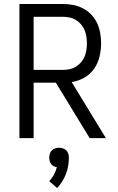

<svg xmlns="http://www.w3.org/2000/svg" viewBox="-20 -690 590 959"><path d="M509 0H428L259 -277H148V0H77V-670H295Q321 -670 346.5 -665Q372 -660 395 -648Q418 -636 436 -617Q454 -598 465 -574.5Q476 -551 480.5 -525Q485 -499 485 -473Q485 -440 477 -407Q469 -374 450 -346.5Q431 -319 401 -302Q371 -285 338 -280ZM148 -341H295Q312 -341 328.5 -344.5Q345 -348 359.5 -357Q374 -366 385 -379Q396 -392 402.5 -407.5Q409 -423 411.5 -440Q414 -457 414 -473Q414 -490 411.5 -507Q409 -524 402.5 -539.5Q396 -555 385 -568Q374 -581 359.5 -590Q345 -599 328.5 -602.5Q312 -606 295 -606H148ZM265 249 226 215Q240 200 249.5 182.5Q259 165 264 145Q256 144 248 140Q240 136 235 129Q230 122 228 114Q226 106 226 97Q226 87 229 77.5Q232 68 239 61Q246 54 255.5 51Q265 48 275 48Q285 48 294.5 51Q304 54 311 61Q318 68 321 77.5Q324 87 324 97Q324 118 320.5 138.5Q317 159 309.5 178.5Q302 198 291 216Q280 234 265 249Z"/></svg>

Font: Lode
Style: Regular
Weight: 400
Monospace: yes
Designer: Belleve Invis
Foundry: Belleve Invis
Version: Version 29.2.0; ttfautohint (v1.8.3)